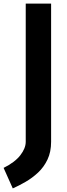

<svg xmlns="http://www.w3.org/2000/svg" viewBox="-80 -790 374 1067"><path d="M-9 257 -60 143Q2.5 112 32.8 73Q63 34 63 -2V-770H204V-2Q204 54.5 184 96.5Q164 138.5 131.8 168.8Q99.5 199 62.2 220.5Q25 242 -9 257Z"/></svg>

Font: Junction
Style: Bold
Weight: 700
Designer: Caroline Hadilaksono
Foundry: Caroline Hadilaksono, Tyler Finck, The League of Moveable Type
Version: Version 2.000; ttfautohint (v1.8.3)